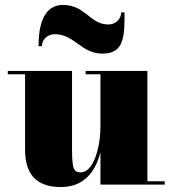

<svg xmlns="http://www.w3.org/2000/svg" viewBox="-20 -747 698 777"><path d="M203 -608.5C281 -608.5 308 -530 395 -530C484 -530 484 -602.5 484 -697H470.5C470.5 -675 453.5 -648 417 -648C345.5 -648 325 -727 235 -727C156 -727 136 -645 136 -560H149.5C149.5 -582 166.5 -608.5 203 -608.5ZM271.5 -460H11.5V-446.5H81.5V-141C81.5 -54 116.5 10 226 10C323 10 368 -56.5 386.5 -131.5V0H646.5V-13.5H576.5V-460H326.5V-446.5H386.5V-237.5C386.5 -142.5 355.5 -49.5 307.5 -49.5C279.5 -49.5 271.5 -60 271.5 -144Z"/></svg>

Font: Bodoni* 16pt Fatface
Style: Regular
Weight: 900
Version: Version 2.3